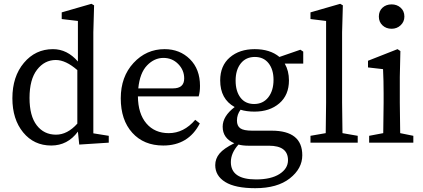

<svg xmlns="http://www.w3.org/2000/svg" viewBox="-20 -749 2221 1008"><path d="M386 -100V-381Q325 -434 273 -434Q214 -434 174.5 -383Q135 -332 135 -235Q135 -140 173 -91Q211 -42 274 -42Q334 -42 386 -100ZM470 -49 551 -36V0L396 10L389 -58Q335 15 249 15Q158 15 101.5 -54Q45 -123 45 -233Q45 -347 105.5 -419Q166 -491 258 -491Q333 -491 389 -426V-639L304 -649V-684L460 -729L474 -721L470 -579Z M706 -285H888Q947 -285 947 -337Q947 -381 915.5 -413Q884 -445 838 -445Q790 -445 752 -405.5Q714 -366 706 -285ZM1023 -243H704Q705 -152 748.5 -101Q792 -50 866 -50Q945 -50 1005 -120L1029 -101Q969 15 837 15Q735 15 674.5 -52Q614 -119 614 -233Q614 -346 681 -418.5Q748 -491 844 -491Q924 -491 977 -438.5Q1030 -386 1030 -298Q1030 -266 1023 -243Z M1314 -203Q1361 -203 1388.5 -238Q1416 -273 1416 -330Q1416 -384 1390 -417Q1364 -450 1318 -450Q1271 -450 1244 -416Q1217 -382 1217 -326Q1217 -270 1242.5 -236.5Q1268 -203 1314 -203ZM1392 16H1285Q1255 16 1232 10Q1192 54 1192 102Q1192 193 1324 193Q1403 193 1447.5 164.5Q1492 136 1492 92Q1492 16 1392 16ZM1572 -478V-415H1475Q1497 -377 1497 -327Q1497 -250 1446.5 -206.5Q1396 -163 1316 -163Q1274 -163 1243 -173Q1224 -148 1224 -116Q1224 -88 1241.5 -75.5Q1259 -63 1304 -63H1406Q1567 -63 1567 66Q1567 136 1501.5 187.5Q1436 239 1320 239Q1215 239 1162.5 206.5Q1110 174 1110 118Q1110 84 1132.5 57Q1155 30 1210 3Q1149 -23 1149 -84Q1149 -139 1212 -187Q1136 -229 1136 -327Q1136 -404 1186.5 -447.5Q1237 -491 1317 -491Q1398 -491 1447 -450L1557 -488Z M1778 -50 1858 -36V0H1610V-36L1690 -50Q1692 -158 1692 -210V-639L1610 -649V-684L1766 -729L1780 -721L1776 -579V-210Q1776 -156 1778 -50Z M2036 -598Q2007 -598 1988 -616Q1969 -634 1969 -662Q1969 -691 1988 -708.5Q2007 -726 2036 -726Q2064 -726 2083.5 -708.5Q2103 -691 2103 -662Q2103 -635 2083.5 -616.5Q2064 -598 2036 -598ZM2081 -50 2150 -36V0H1918V-36L1992 -50Q1994 -150 1994 -210V-260Q1994 -326 1991 -386L1912 -395V-430L2067 -491L2082 -481L2079 -345V-210Q2079 -150 2081 -50Z"/></svg>

Font: TypoPRO Source Serif Pro
Style: Regular
Weight: 400
Designer: Frank Grießhammer
Foundry: Adobe Systems Incorporated
Version: Version 1.017;PS 1.0;hotconv 1.0.79;makeotf.lib2.5.61930